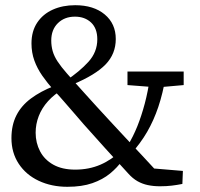

<svg xmlns="http://www.w3.org/2000/svg" viewBox="-20 -706 768 738"><path d="M239 12Q178 12 129 -11Q80 -34 52 -76.5Q24 -119 24 -175Q24 -225 43 -262.5Q62 -300 99 -327.5Q136 -355 187 -375V-396L225 -365Q189 -344 165 -317.5Q141 -291 129 -260Q117 -229 117 -196Q117 -157 134 -124.5Q151 -92 185 -73Q219 -54 269 -54Q322 -54 366 -73Q410 -92 443 -126L467 -89H450Q431 -62 403 -39Q375 -16 335 -2Q295 12 239 12ZM483 -114 455 -145H470Q492 -181 508 -221Q524 -261 536.5 -308Q549 -355 557 -412H617Q606 -347 588.5 -295Q571 -243 545.5 -199Q520 -155 483 -114ZM574 -371 470 -379V-431H686V-379L596 -371ZM595 10Q570 10 548.5 5.5Q527 1 508.5 -9.5Q490 -20 473 -39Q426 -90 384.5 -136Q343 -182 302 -228Q280 -254 261 -275.5Q242 -297 224.5 -317.5Q207 -338 187 -359Q162 -387 142.5 -415Q123 -443 112 -473.5Q101 -504 101 -539Q101 -586 123 -619Q145 -652 183 -669Q221 -686 269 -686Q340 -686 382.5 -650.5Q425 -615 425 -556Q425 -499 386 -458.5Q347 -418 261 -382V-363L232 -395Q286 -431 320 -468.5Q354 -506 354 -555Q354 -597 330 -619.5Q306 -642 268 -642Q228 -642 202.5 -617Q177 -592 177 -550Q177 -529 182.5 -509.5Q188 -490 201.5 -469.5Q215 -449 237 -424Q255 -404 272 -384.5Q289 -365 308 -344.5Q327 -324 351 -297Q375 -271 403 -240.5Q431 -210 462.5 -176.5Q494 -143 527.5 -107Q561 -71 596 -33L540 -61L683 -49L681 1Q661 5 640.5 7.5Q620 10 595 10Z"/></svg>

Font: Source Serif 4
Style: Regular
Weight: 400
Designer: Frank Grießhammer
Foundry: Adobe Systems Incorporated
Version: Version 4.004;hotconv 1.0.116;makeotfexe 2.5.65601